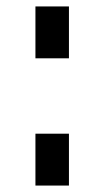

<svg xmlns="http://www.w3.org/2000/svg" viewBox="-20 -576 324 596"><path d="M90 0ZM90 -161H194V0H90ZM90 -556H194V-395H90Z"/></svg>

Font: Biryani
Style: Regular
Weight: 400
Designer: Dan Reynolds and Mathieu Réguer
Foundry: Dan Reynolds and Mathieu Réguer
Version: Version 1.004; ttfautohint (v1.1) -l 5 -r 5 -G 72 -x 0 -D la